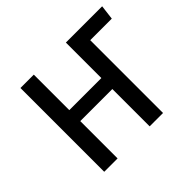

<svg xmlns="http://www.w3.org/2000/svg" viewBox="-129 -708 875 875"><g transform="rotate(-45 309.0 -270.0)"><path d="M384.1 0V-240.5H177.4V0H91.3V-540H177.4V-311.3H384.1V-540H617.9L609.2 -469.2H470.3V-469.7V0Z"/></g></svg>

Font: FiraCode Nerd Font Mono
Style: Regular
Weight: 400
Monospace: yes
Designer: Carrois Corporate, Edenspiekermann AG, Nikita Prokopov
Foundry: Carrois Corporate, Edenspiekermann AG, Nikita Prokopov
Version: Version 6.002;Nerd Fonts 3.4.0